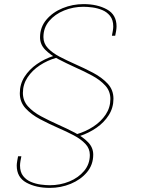

<svg xmlns="http://www.w3.org/2000/svg" viewBox="-20 -763 686 935"><path d="M368.5 -100.5 353.5 -109.5Q397 -122 434.5 -146.5Q472 -171 494.8 -205.2Q517.5 -239.5 517.5 -281Q517.5 -319 492.8 -346.2Q468 -373.5 429.2 -394.5Q390.5 -415.5 347.5 -434.5Q304.5 -454 265 -474.5Q225.5 -495 200.2 -520.8Q175 -546.5 175 -581Q175 -630.5 205.8 -667Q236.5 -703.5 285 -723.2Q333.5 -743 387 -743Q454 -743 500.8 -717.2Q547.5 -691.5 547.5 -634.5Q547.5 -626 545.5 -612.5Q543.5 -599 541 -589H525Q527.5 -600.5 529.5 -613.2Q531.5 -626 531.5 -634Q531.5 -666 516.2 -685.2Q501 -704.5 478 -714Q455 -723.5 430.2 -726.8Q405.5 -730 386.5 -730Q336.5 -730 291.8 -711.8Q247 -693.5 219.2 -660.5Q191.5 -627.5 191.5 -582.5Q191.5 -551.5 213.2 -528.5Q235 -505.5 269.8 -487.2Q304.5 -469 344 -451.5Q389.5 -431.5 432.8 -408.8Q476 -386 504.2 -355.8Q532.5 -325.5 532.5 -282Q532.5 -238.5 509.8 -202.5Q487 -166.5 449.8 -140.8Q412.5 -115 368.5 -100.5ZM222.5 152Q155 152 108.2 126.2Q61.5 100.5 61.5 43Q61.5 34.5 63.8 21Q66 7.5 68 -2H84Q81.5 9 79.5 22Q77.5 35 77.5 43Q77.5 75 92.8 94.2Q108 113.5 131 123Q154 132.5 178.8 135.8Q203.5 139 222.5 139Q273 139 317.5 120.8Q362 102.5 389.8 69.2Q417.5 36 417.5 -8.5Q417.5 -39.5 395.8 -62.5Q374 -85.5 339 -104Q304 -122.5 264.5 -139.5Q219 -159.5 175.8 -182.2Q132.5 -205 104.5 -235.5Q76.5 -266 76.5 -309Q76.5 -353 99.2 -388.8Q122 -424.5 159.2 -450.5Q196.5 -476.5 240.5 -490.5L254.5 -481.5Q211.5 -469.5 174.2 -445Q137 -420.5 114.2 -386.2Q91.5 -352 91.5 -310.5Q91.5 -272.5 116.2 -245Q141 -217.5 180.2 -196.5Q219.5 -175.5 262 -156.5Q305 -137.5 344.5 -116.8Q384 -96 409 -70.2Q434 -44.5 434 -10Q434 39.5 403.5 75.8Q373 112 324.8 132Q276.5 152 222.5 152Z"/></svg>

Font: Epilogue Thin
Style: Italic
Weight: 250
Italic angle: -12°
Designer: Tyler Finck
Foundry: Etcetera Type Co
Version: Version 2.112